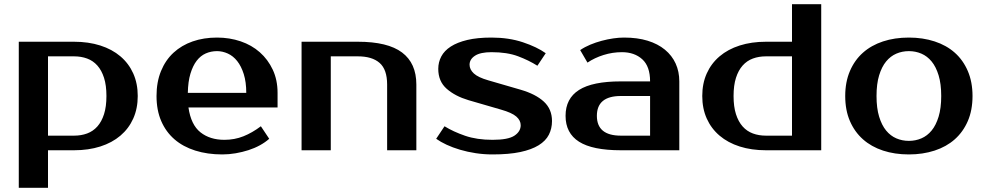

<svg xmlns="http://www.w3.org/2000/svg" viewBox="-20 -720 4725 920"><path d="M210 -450V-70H335Q369 -70 397.5 -80.5Q426 -91 446.5 -114Q467 -137 478.5 -173Q490 -209 490 -260Q490 -311 478.5 -347Q467 -383 446.5 -406Q426 -429 397.5 -439.5Q369 -450 335 -450ZM335 -520Q404 -520 460.5 -502Q517 -484 557 -450Q597 -416 618.5 -368Q640 -320 640 -260Q640 -200 618.5 -152Q597 -104 557 -70Q517 -36 460.5 -18Q404 0 335 0H210V180H70V-520Z M1055 -50Q1104 -50 1146.5 -67Q1189 -84 1230 -115L1270 -55Q1251 -38 1225.5 -24Q1200 -10 1170.5 -0.5Q1141 9 1109 14.5Q1077 20 1045 20Q974 20 915.5 1.5Q857 -17 816 -52.5Q775 -88 752.5 -140Q730 -192 730 -260Q730 -327 751.5 -379.5Q773 -432 811.5 -467.5Q850 -503 903 -521.5Q956 -540 1020 -540Q1080 -540 1133 -522Q1186 -504 1225 -469.5Q1264 -435 1287 -386Q1310 -337 1310 -275V-205H883Q895 -122 940.5 -86Q986 -50 1055 -50ZM1020 -475Q991 -475 966 -464Q941 -453 922.5 -429Q904 -405 892.5 -367Q881 -329 880 -275H1160Q1160 -327 1148 -365Q1136 -403 1116.5 -427.5Q1097 -452 1071.5 -463.5Q1046 -475 1020 -475Z M1975 0H1835V-315Q1835 -387 1799 -418.5Q1763 -450 1695 -450H1565V0H1425V-520H1695Q1838 -520 1906.5 -468.5Q1975 -417 1975 -315Z M2230 -410Q2230 -387 2250.5 -368Q2271 -349 2320 -335L2475 -290Q2547 -269 2586 -233Q2625 -197 2625 -140Q2625 -104 2610 -74.5Q2595 -45 2561 -24Q2527 -3 2473 8.5Q2419 20 2340 20Q2299 20 2259.5 14Q2220 8 2184.5 -2.5Q2149 -13 2120 -26.5Q2091 -40 2070 -55L2110 -115Q2152 -89 2208.5 -69.5Q2265 -50 2340 -50Q2415 -50 2445 -70Q2475 -90 2475 -120Q2475 -143 2454 -161.5Q2433 -180 2380 -195L2225 -240Q2161 -259 2120.5 -294.5Q2080 -330 2080 -390Q2080 -422 2094.5 -449.5Q2109 -477 2140 -497Q2171 -517 2219 -528.5Q2267 -540 2335 -540Q2418 -540 2485.5 -517.5Q2553 -495 2595 -465L2555 -405Q2514 -431 2462 -450.5Q2410 -470 2335 -470Q2282 -470 2256 -453Q2230 -436 2230 -410Z M2840 -165Q2840 -70 2955 -70H3095V-260H2955Q2840 -260 2840 -165ZM3095 -330Q3095 -402 3057.5 -436Q3020 -470 2960 -470Q2915 -470 2872 -456.5Q2829 -443 2795 -420L2760 -480Q2782 -495 2808.5 -506Q2835 -517 2863 -524.5Q2891 -532 2918.5 -536Q2946 -540 2970 -540Q3034 -540 3083 -525Q3132 -510 3166 -482Q3200 -454 3217.5 -415.5Q3235 -377 3235 -330V0H2955Q2819 0 2754.5 -41Q2690 -82 2690 -165Q2690 -248 2754.5 -289Q2819 -330 2955 -330Z M3775 -70V-450H3650Q3616 -450 3587.5 -439.5Q3559 -429 3538.5 -406Q3518 -383 3506.5 -347Q3495 -311 3495 -260Q3495 -209 3506.5 -173Q3518 -137 3538.5 -114Q3559 -91 3587.5 -80.5Q3616 -70 3650 -70ZM3650 0Q3581 0 3524.5 -18Q3468 -36 3428 -70Q3388 -104 3366.5 -152Q3345 -200 3345 -260Q3345 -320 3366.5 -368Q3388 -416 3428 -450Q3468 -484 3524.5 -502Q3581 -520 3650 -520H3775V-700H3915V0Z M4335 -45Q4367 -45 4395 -57Q4423 -69 4444 -94.5Q4465 -120 4477.5 -161Q4490 -202 4490 -260Q4490 -318 4477.5 -359Q4465 -400 4444 -425.5Q4423 -451 4395 -463Q4367 -475 4335 -475Q4303 -475 4275 -463Q4247 -451 4226 -425.5Q4205 -400 4192.5 -359Q4180 -318 4180 -260Q4180 -202 4192.5 -161Q4205 -120 4226 -94.5Q4247 -69 4275 -57Q4303 -45 4335 -45ZM4335 -540Q4402 -540 4458.5 -521.5Q4515 -503 4555 -467.5Q4595 -432 4617.5 -379.5Q4640 -327 4640 -260Q4640 -192 4617.5 -140Q4595 -88 4555 -52.5Q4515 -17 4458.5 1.5Q4402 20 4335 20Q4267 20 4211 1.5Q4155 -17 4115 -52.5Q4075 -88 4052.5 -140Q4030 -192 4030 -260Q4030 -327 4052.5 -379.5Q4075 -432 4115 -467.5Q4155 -503 4211 -521.5Q4267 -540 4335 -540Z"/></svg>

Font: Prosto One
Style: Regular
Weight: 400
Designer: Pavel Emelyanov and Jovanny lemonad
Foundry: Pavel Emelyanov and Jovanny Lemonad
Version: Version 1.001